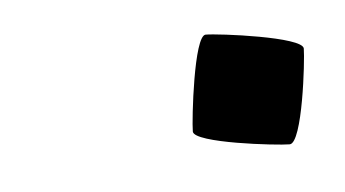

<svg xmlns="http://www.w3.org/2000/svg" viewBox="-26 -321 293 163"><g transform="rotate(-5 121.0 -239.5)"><path d="M135 -208C135 -198 205 -190 216 -190C227 -190 235 -260 235 -270C235 -280 164 -289 153 -289C143 -289 135 -218 135 -208Z"/></g></svg>

Font: bitstorm
Style: maxext
Weight: 400
Version: Version 0.2